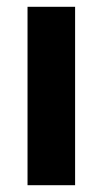

<svg xmlns="http://www.w3.org/2000/svg" viewBox="-20 -545 302 565"><path d="M61 0V-525H201V0Z"/></svg>

Font: IBM Plex Sans Cond
Style: Bold
Weight: 700
Width: 3
Designer: Mike Abbink, Paul van der Laan, Pieter van Rosmalen
Foundry: Bold Monday
Version: Version 1.3